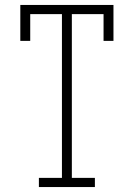

<svg xmlns="http://www.w3.org/2000/svg" viewBox="-20 -755 540 775"><path d="M137 0V-37H230V-698H102V-590H62V-735H438V-590H398V-698H270V-37H363V0Z"/></svg>

Font: Iosevka Slab Extralight
Style: Regular
Weight: 200
Monospace: yes
Designer: Belleve Invis
Foundry: Belleve Invis
Version: Version 11.1.1; ttfautohint (v1.8.3)